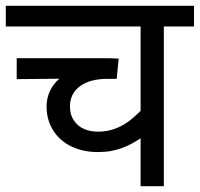

<svg xmlns="http://www.w3.org/2000/svg" viewBox="-20 -642 689 662"><path d="M648.9 -622.1V-550.8H544.9V0H464.8V-165Q445.8 -152.8 431.4 -145.3Q417 -137.7 399.7 -131.3Q382.3 -125 362.1 -121.3Q341.8 -117.7 317.4 -117.7Q266.6 -117.7 226.3 -137Q186 -156.2 163.3 -192.4Q140.6 -228.5 140.6 -274.9Q140.6 -303.2 152.1 -327.9Q163.6 -352.5 184.6 -370.6L37.6 -369.1V-441.4H331.1Q370.6 -441.4 389.2 -439.9L382.3 -370.1H350.1Q290 -370.1 255.6 -344.7Q221.2 -319.3 221.2 -274.4Q221.2 -246.1 235.1 -226.1Q249 -206.1 270.5 -197Q292 -188 317.4 -188Q347.2 -188 372.6 -196.8Q397.9 -205.6 418.9 -220.2Q439.9 -234.9 464.8 -259.8V-550.8H0V-622.1Z"/></svg>

Font: NotoSans
Style: Regular
Weight: 400
Designer: Monotype Design team
Foundry: Monotype Imaging Inc.
Version: Version 1.04; ttfautohint (v1.4.1)